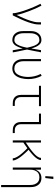

<svg xmlns="http://www.w3.org/2000/svg" viewBox="1248 -2036 1003 3540"><g transform="rotate(90 1750.0 -266.5)"><path d="M224 0Q224 -34 216.5 -67Q209 -100 200 -133Q191 -166 180.5 -198Q170 -230 158 -262Q146 -294 134 -325.5Q122 -357 108.5 -388Q95 -419 80.5 -450Q66 -481 50 -511L85 -528Q114 -474 138.5 -418Q163 -362 184.5 -304.5Q206 -247 225 -189Q244 -131 256 -71Q271 -102 286 -134Q301 -166 315 -198.5Q329 -231 341.5 -264Q354 -297 364.5 -330.5Q375 -364 383 -398.5Q391 -433 391 -468V-520H431V-468Q431 -437 424.5 -406Q418 -375 409.5 -345Q401 -315 390.5 -285.5Q380 -256 368.5 -227Q357 -198 344.5 -169.5Q332 -141 318.5 -112.5Q305 -84 291.5 -56Q278 -28 264 0Z M721 8Q696 8 671 1.5Q646 -5 625.5 -20Q605 -35 590.5 -56Q576 -77 567.5 -100.5Q559 -124 556 -149.5Q553 -175 553 -200V-320Q553 -345 556 -370.5Q559 -396 567.5 -419.5Q576 -443 590.5 -464Q605 -485 625.5 -500Q646 -515 671 -521.5Q696 -528 721 -528Q743 -528 763 -519.5Q783 -511 798.5 -495.5Q814 -480 825.5 -461.5Q837 -443 845.5 -423.5Q854 -404 861 -383.5Q868 -363 874 -342Q882 -387 889.5 -431.5Q897 -476 905 -520H945Q932 -456 920 -391.5Q908 -327 894 -263Q908 -198 920.5 -132Q933 -66 947 0H907Q899 -46 891 -92Q883 -138 875 -184Q869 -163 862 -142Q855 -121 846 -101Q837 -81 826 -61.5Q815 -42 799.5 -26.5Q784 -11 763.5 -1.5Q743 8 721 8ZM721 -29Q745 -29 765.5 -43.5Q786 -58 799 -79Q812 -100 821 -122.5Q830 -145 837 -168.5Q844 -192 849.5 -216Q855 -240 860 -264Q855 -287 849 -310Q843 -333 836.5 -356Q830 -379 821 -401.5Q812 -424 798.5 -443.5Q785 -463 765 -477Q745 -491 721 -491Q701 -491 681 -485.5Q661 -480 646 -467Q631 -454 620.5 -436.5Q610 -419 603.5 -399.5Q597 -380 595 -360Q593 -340 593 -320V-200Q593 -180 595 -160Q597 -140 603.5 -120.5Q610 -101 620.5 -83.5Q631 -66 646 -53Q661 -40 681 -34.5Q701 -29 721 -29Z M1246 8Q1220 8 1194.5 1.5Q1169 -5 1147.5 -19Q1126 -33 1110.5 -54Q1095 -75 1085.5 -99Q1076 -123 1072.5 -148.5Q1069 -174 1069 -200V-520H1109V-200Q1109 -179 1111.5 -158.5Q1114 -138 1121 -118.5Q1128 -99 1139.5 -82Q1151 -65 1167.5 -52.5Q1184 -40 1204.5 -34.5Q1225 -29 1245 -29Q1266 -29 1286.5 -35Q1307 -41 1323 -54.5Q1339 -68 1350.5 -85.5Q1362 -103 1370 -122.5Q1378 -142 1383.5 -162Q1389 -182 1392.5 -203Q1396 -224 1397.5 -244.5Q1399 -265 1399 -286Q1399 -346 1385 -404Q1371 -462 1344 -515L1379 -532Q1409 -475 1424 -412.5Q1439 -350 1439 -286Q1439 -253 1435 -220.5Q1431 -188 1422.5 -156Q1414 -124 1400 -94Q1386 -64 1363.5 -40Q1341 -16 1309.5 -4Q1278 8 1246 8Z M1885 0Q1864 0 1843.5 -3.5Q1823 -7 1804 -16Q1785 -25 1770 -40Q1755 -55 1746 -74Q1737 -93 1733.5 -113.5Q1730 -134 1730 -155V-483H1563V-520H1937V-483H1770V-155Q1770 -139 1772.5 -123.5Q1775 -108 1781.5 -94Q1788 -80 1799 -68.5Q1810 -57 1824 -49.5Q1838 -42 1853.5 -39.5Q1869 -37 1885 -37H1934V0Z M2385 0Q2364 0 2343.5 -3.5Q2323 -7 2304 -16Q2285 -25 2270 -40Q2255 -55 2246 -74Q2237 -93 2233.5 -113.5Q2230 -134 2230 -155V-483H2075V-520H2270V-155Q2270 -139 2272.5 -123.5Q2275 -108 2281.5 -94Q2288 -80 2299 -68.5Q2310 -57 2324 -49.5Q2338 -42 2353.5 -39.5Q2369 -37 2385 -37H2434V0Z M2569 0V-520H2609V-240Q2626 -252 2643 -263.5Q2660 -275 2676.5 -286.5Q2693 -298 2709.5 -310Q2726 -322 2742 -334.5Q2758 -347 2774 -360Q2790 -373 2805 -386.5Q2820 -400 2834.5 -414.5Q2849 -429 2861 -445.5Q2873 -462 2882 -481Q2891 -500 2891 -520H2931Q2931 -501 2924 -483Q2917 -465 2906.5 -449Q2896 -433 2883.5 -418.5Q2871 -404 2858 -390.5Q2845 -377 2830.5 -364Q2816 -351 2801.5 -338.5Q2787 -326 2772 -314.5Q2757 -303 2742 -291Q2758 -276 2773.5 -259.5Q2789 -243 2804 -226.5Q2819 -210 2833.5 -193Q2848 -176 2862 -158.5Q2876 -141 2888.5 -122.5Q2901 -104 2912 -84.5Q2923 -65 2931 -43.5Q2939 -22 2939 0H2899Q2899 -21 2891 -40.5Q2883 -60 2873 -78.5Q2863 -97 2851 -114Q2839 -131 2826 -147Q2813 -163 2799.5 -179Q2786 -195 2771.5 -210Q2757 -225 2742.5 -240Q2728 -255 2713 -269Q2687 -250 2661 -231.5Q2635 -213 2609 -195V0Z M3391 215V-320Q3391 -341 3388.5 -362Q3386 -383 3378.5 -402.5Q3371 -422 3359 -439.5Q3347 -457 3329.5 -469Q3312 -481 3291.5 -486Q3271 -491 3250 -491Q3229 -491 3208.5 -486Q3188 -481 3170.5 -469Q3153 -457 3141 -439.5Q3129 -422 3121.5 -402.5Q3114 -383 3111.5 -362Q3109 -341 3109 -320V0H3069V-520H3109V-418Q3117 -442 3131.5 -463.5Q3146 -485 3166.5 -500Q3187 -515 3212 -521.5Q3237 -528 3263 -528Q3288 -528 3313 -521.5Q3338 -515 3358.5 -500.5Q3379 -486 3393.5 -464.5Q3408 -443 3416.5 -419.5Q3425 -396 3428 -370.5Q3431 -345 3431 -320V215ZM3228 -600 3237 -748H3281L3263 -600Z"/></g></svg>

Font: Iosevka Curly Extralight
Style: Regular
Weight: 200
Monospace: yes
Designer: Belleve Invis
Foundry: Belleve Invis
Version: Version 22.1.2; ttfautohint (v1.8.4)